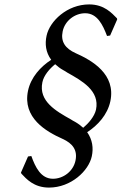

<svg xmlns="http://www.w3.org/2000/svg" viewBox="-20 -678 551 870"><path d="M212 -407C164 -376 120 -328 107 -267C81 -144 189 -82 263 -49C310 -28 332 3 322 50C312 98 267 132 220 132C165 132 140 79 122 29L107 31L75 104L77 109C99 132 133 172 202 172C302 172 382 96 396 30C404 -7 399 -45 375 -79C423 -110 467 -158 480 -219C506 -342 397 -404 323 -437C276 -458 254 -489 264 -536C274 -584 319 -618 366 -618C421 -618 446 -565 465 -515L479 -517L511 -590L510 -595C487 -618 453 -658 384 -658C284 -658 205 -582 191 -516C183 -479 187 -441 212 -407ZM230 -387C240 -378 252 -368 267 -360C273 -357 279 -353 285 -349C351 -312 433 -267 415 -181C408 -150 381 -119 357 -99C346 -109 334 -118 320 -126C314 -129 307 -133 301 -137C235 -174 154 -219 172 -305C178 -336 205 -367 230 -387Z"/></svg>

Font: Libertinus Sans
Style: Italic
Weight: 400
Italic angle: -12°
Designer: Philipp H. Poll, Khaled Hosny
Foundry: Caleb Maclennan
Version: Version 7.050;RELEASE